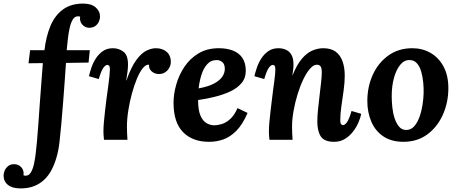

<svg xmlns="http://www.w3.org/2000/svg" viewBox="-135 -780 2556 1071"><path d="M329 -760Q374 -760 398.5 -739Q423 -718 423 -686Q423 -675 417 -660.5Q411 -646 397.5 -635.5Q384 -625 361 -625Q339 -626 323.5 -643.5Q308 -661 312 -687Q311 -688 307.5 -688.5Q304 -689 299 -689Q282 -689 271 -671Q260 -653 253.5 -624Q247 -595 243.5 -562Q240 -529 237 -500H366L359 -431L233 -429Q230 -386 226 -328.5Q222 -271 217 -208.5Q212 -146 207 -88.5Q202 -31 197 11Q192 57 180.5 97Q169 137 152 169Q135 201 110 224Q85 247 53 259Q21 271 -20 271Q-66 271 -90.5 251.5Q-115 232 -115 199Q-115 187 -109 172Q-103 157 -89 146Q-75 135 -53 136Q-30 137 -15 154.5Q0 172 -4 198Q2 200 9 200Q26 200 37 182Q48 164 54.5 135Q61 106 64.5 73Q68 40 71 11Q75 -32 79 -89.5Q83 -147 87.5 -209.5Q92 -272 96.5 -329Q101 -386 104 -428L24 -427L33 -500H113Q122 -577 146.5 -635.5Q171 -694 216 -727Q261 -760 329 -760Z M445 0Q443 -21 442.5 -29.5Q442 -38 442 -48Q442 -69 444.5 -98.5Q447 -128 451 -162Q455 -196 459 -229Q464 -265 468.5 -297.5Q473 -330 475.5 -355Q478 -380 478 -392Q478 -409 473.5 -413.5Q469 -418 464 -418Q453 -418 441 -401Q429 -384 416 -339L361 -355Q366 -376 375 -403Q384 -430 400 -454.5Q416 -479 439 -495Q462 -511 495 -511Q527 -511 553 -492Q579 -473 579 -420Q579 -404 576.5 -382Q574 -360 569 -331H570Q597 -407 625.5 -445.5Q654 -484 682 -497.5Q710 -511 734 -511Q772 -511 795 -490.5Q818 -470 818 -435Q818 -409 799.5 -388Q781 -367 751 -367Q729 -367 712 -381Q695 -395 696 -419Q679 -421 661.5 -399.5Q644 -378 628.5 -340.5Q613 -303 600.5 -257Q588 -211 580.5 -163Q573 -115 573 -72Q573 -59 574 -35.5Q575 -12 576 0Z M1086 -511Q1130 -511 1164 -498Q1198 -485 1217 -457Q1236 -429 1236 -385Q1236 -344 1211.5 -315.5Q1187 -287 1147.5 -269Q1108 -251 1061 -239.5Q1014 -228 970 -222Q970 -165 983.5 -134.5Q997 -104 1018 -92.5Q1039 -81 1060 -81Q1077 -81 1100.5 -87.5Q1124 -94 1148 -115Q1172 -136 1190 -177L1246 -150Q1218 -85 1183 -50Q1148 -15 1110 -2Q1072 11 1033 11Q941 12 887 -42Q833 -96 833 -207Q833 -255 848 -308Q863 -361 893.5 -407Q924 -453 972 -482Q1020 -511 1086 -511ZM1075 -445Q1041 -445 1020 -421Q999 -397 988 -360.5Q977 -324 973 -287Q1027 -297 1059 -314Q1091 -331 1105.5 -353Q1120 -375 1119 -399Q1118 -424 1104 -434.5Q1090 -445 1075 -445Z M1729 11Q1674 11 1654.5 -19Q1635 -49 1635 -102Q1635 -132 1639 -169.5Q1643 -207 1647.5 -246Q1652 -285 1656 -319.5Q1660 -354 1660 -377Q1660 -392 1657 -401.5Q1654 -411 1648 -415Q1642 -419 1632 -419Q1614 -419 1594.5 -397Q1575 -375 1557 -337.5Q1539 -300 1525 -254.5Q1511 -209 1502.5 -161.5Q1494 -114 1494 -72Q1494 -59 1495 -35.5Q1496 -12 1497 0H1368Q1366 -21 1365.5 -29.5Q1365 -38 1365 -48Q1365 -69 1367.5 -97.5Q1370 -126 1374 -159.5Q1378 -193 1382 -226Q1385 -253 1388.5 -278.5Q1392 -304 1395 -326.5Q1398 -349 1399.5 -366Q1401 -383 1401 -392Q1401 -409 1396.5 -413.5Q1392 -418 1387 -418Q1376 -418 1364 -401Q1352 -384 1339 -339L1284 -355Q1289 -376 1298 -403Q1307 -430 1323 -454.5Q1339 -479 1362 -495Q1385 -511 1418 -511Q1440 -511 1459 -503Q1478 -495 1490 -475.5Q1502 -456 1502 -420Q1502 -401 1500 -389Q1498 -377 1496 -360H1497Q1521 -420 1549.5 -453Q1578 -486 1608.5 -498.5Q1639 -511 1668 -511Q1711 -511 1737 -492Q1763 -473 1775.5 -438.5Q1788 -404 1788 -357Q1788 -321 1782 -277Q1776 -233 1769.5 -189Q1763 -145 1763 -108Q1763 -92 1768 -87Q1773 -82 1778 -82Q1789 -82 1801 -99Q1813 -116 1826 -161L1880 -145Q1876 -124 1864.5 -97Q1853 -70 1834 -45.5Q1815 -21 1789 -5Q1763 11 1729 11Z M2165 -511Q2221 -511 2266.5 -485Q2312 -459 2339 -409Q2366 -359 2366 -288Q2366 -209 2335.5 -140.5Q2305 -72 2249 -30.5Q2193 11 2115 11Q2048 11 2003 -19.5Q1958 -50 1936 -102Q1914 -154 1914 -216Q1914 -296 1944.5 -363Q1975 -430 2031.5 -470.5Q2088 -511 2165 -511ZM2150 -445Q2120 -446 2097.5 -418.5Q2075 -391 2062.5 -345Q2050 -299 2050 -244Q2050 -214 2053.5 -181Q2057 -148 2066.5 -119.5Q2076 -91 2091.5 -73Q2107 -55 2131 -55Q2157 -55 2175 -75Q2193 -95 2204.5 -126.5Q2216 -158 2221.5 -193Q2227 -228 2228 -259Q2229 -286 2226 -318Q2223 -350 2215 -379Q2207 -408 2191 -426.5Q2175 -445 2150 -445Z"/></svg>

Font: Lora
Style: Italic
Weight: 400
Italic angle: -3°
Designer: Olga Karpushina, Alexei Vanyashin (Cyrillic)
Foundry: Cyreal
Version: Version 3.008